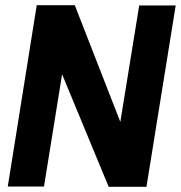

<svg xmlns="http://www.w3.org/2000/svg" viewBox="-20 -721 699 742"><path d="M10 0 122 -701H269L445 -250L518 -700H659L546 1H400L220 -434L150 0Z"/></svg>

Font: Georama ExtraCondensed Thin
Style: Bold Italic
Weight: 700
Italic angle: -9°
Version: Version 1.001